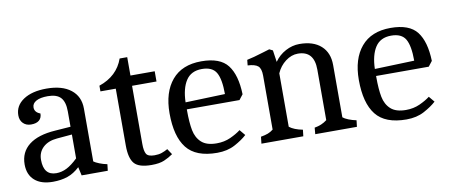

<svg xmlns="http://www.w3.org/2000/svg" viewBox="-56 -776 2338 998"><g transform="rotate(-10 1113.0 -277.0)"><path d="M26 -107Q26 -172 74 -209.5Q122 -247 213 -253L295 -259V-340Q295 -390 274 -413Q253 -436 206 -436Q166 -436 144.5 -424Q123 -412 123 -391Q123 -365 153 -354Q153 -331 138.5 -318.5Q124 -306 96 -306Q70 -306 54 -322Q38 -338 38 -364Q38 -415 83.5 -445.5Q129 -476 206 -476Q288 -476 334 -440Q380 -404 380 -340V-61Q389 -54 409 -46Q429 -38 450 -34L446 0H308L298 -45Q267 -16 233 -4.5Q199 7 156 7Q94 7 60 -23Q26 -53 26 -107ZM295 -92V-218L215 -211Q168 -207 141 -181.5Q114 -156 114 -116Q114 -34 181 -34Q209 -34 236 -47.5Q263 -61 295 -92Z M561 -113V-413H480V-443Q577 -476 608 -564H648V-467H776V-413H647V-106Q647 -69 656.5 -53Q666 -37 700 -37Q722 -37 738 -42.5Q754 -48 770 -57L790 -27Q769 -12 743.5 -1Q718 10 676 10Q609 10 585 -18Q561 -46 561 -113Z M814 -238Q814 -349 867.5 -412.5Q921 -476 1023 -476Q1122 -476 1162 -424Q1202 -372 1205 -270L1184 -243H906V-238Q906 -173 914 -132Q922 -91 949 -66.5Q976 -42 1029 -42Q1069 -42 1102 -57Q1135 -72 1157 -89L1182 -59Q1157 -36 1117 -14.5Q1077 7 1023 7Q911 7 862.5 -54.5Q814 -116 814 -238ZM1019 -436Q962 -436 935 -394.5Q908 -353 906 -280L1115 -287Q1115 -366 1094.5 -401Q1074 -436 1019 -436Z M1327 -62V-347Q1327 -384 1311.5 -397.5Q1296 -411 1257 -413L1260 -442Q1291 -448 1349 -466L1382 -476L1400 -467L1409 -405Q1432 -438 1467.5 -457Q1503 -476 1541 -476Q1614 -476 1654.5 -439.5Q1695 -403 1695 -338V-62Q1704 -54 1724 -46Q1744 -38 1765 -34L1761 0H1541L1544 -34Q1582 -40 1610 -62V-329Q1610 -428 1524 -428Q1490 -428 1459 -404.5Q1428 -381 1412 -344V-62Q1436 -43 1482 -34L1478 0H1257L1261 -36Q1284 -40 1298.5 -45.5Q1313 -51 1327 -62Z M1813 -238Q1813 -349 1866.5 -412.5Q1920 -476 2022 -476Q2121 -476 2161 -424Q2201 -372 2204 -270L2183 -243H1905V-238Q1905 -173 1913 -132Q1921 -91 1948 -66.5Q1975 -42 2028 -42Q2068 -42 2101 -57Q2134 -72 2156 -89L2181 -59Q2156 -36 2116 -14.5Q2076 7 2022 7Q1910 7 1861.5 -54.5Q1813 -116 1813 -238ZM2018 -436Q1961 -436 1934 -394.5Q1907 -353 1905 -280L2114 -287Q2114 -366 2093.5 -401Q2073 -436 2018 -436Z"/></g></svg>

Font: Caladea
Style: Regular
Weight: 400
Designer: Carolina Giovagnoli and Andres Torresi
Foundry: Carolina Giovagnoli & Andres Torresi
Version: Version 1.001